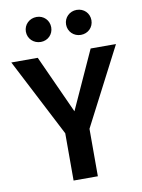

<svg xmlns="http://www.w3.org/2000/svg" viewBox="-100 -977 774 1044"><g transform="rotate(-10 287.0 -455.5)"><path d="M176 -911C136 -911 105 -881 105 -842C105 -803 136 -773 176 -773C215 -773 245 -803 245 -842C245 -881 215 -911 176 -911ZM397 -911C358 -911 327 -881 327 -842C327 -803 358 -773 397 -773C437 -773 467 -803 467 -842C467 -881 437 -911 397 -911ZM436 -691 290 -370 144 -691H-2L220 -261V0H354V-262L576 -691Z"/></g></svg>

Font: Fira Sans Medium
Style: Regular
Weight: 500
Designer: Carrois Corporate & Edenspiekermann AG
Foundry: Carrois Corporate GbR & Edenspiekermann AG
Version: Version 4.203